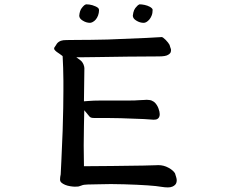

<svg xmlns="http://www.w3.org/2000/svg" viewBox="-20 -816 1040 871"><path d="M267.6 -451.2Q267.6 -432.1 267.6 -403.1Q267.6 -374 266.8 -325.7Q266.1 -277.3 264.2 -222.7Q260.7 -126.5 258.3 -85Q255.4 -29.3 255.4 -26.4V-25.4Q252.4 -12.2 252.4 -2Q252.4 6.3 257.8 11.7Q264.6 18.1 275.4 22.5Q286.1 26.9 298.6 28.8Q311 30.8 318.4 30.8Q325.7 30.8 329.6 30.5Q333.5 30.3 336.9 29.8Q343.3 28.3 348.6 25.9Q359.9 21 378.2 21Q396.5 21 426.3 20Q456.1 19 482.9 19Q509.8 19 542.5 20Q670.4 23.9 713.4 31.7Q728.5 34.2 741.5 34.2Q754.4 34.2 762.7 30.3Q776.4 23.9 779.8 13.7Q781.7 7.8 781.7 2Q781.7 -3.9 779.8 -10.3Q776.4 -23.4 773.9 -29.8Q765.6 -43.5 744.1 -55.2Q722.7 -66.9 698.2 -66.9Q696.3 -66.9 685.5 -66.4Q674.8 -65.9 629.9 -64.9Q586.9 -64 489.3 -63Q391.6 -62 368.2 -62H360.8V-69.3Q360.8 -82 360.4 -97.7Q358.9 -139.2 360.8 -245.6Q361.3 -273.4 362.3 -315.9Q377.4 -296.9 381.3 -293Q386.7 -286.6 387.2 -286.1Q392.6 -280.8 406.2 -280.8Q408.2 -280.8 409.7 -280.8H410.2H462.4Q494.1 -280.8 527.3 -279.8Q618.2 -276.9 633.3 -275.9Q672.4 -272.9 677.2 -272.9Q682.1 -272.9 688 -273.9Q697.8 -276.4 702.1 -285.2Q704.6 -290.5 704.6 -298.3Q704.6 -308.6 699.2 -323.2Q697.3 -328.1 695.8 -331.5Q687.5 -347.7 677.7 -354.5Q668 -361.3 657.7 -362.3Q650.9 -363.3 645.5 -363.3Q640.1 -363.3 632.3 -362.5Q624.5 -361.8 616.7 -361.8Q593.8 -359.9 562.5 -359.9H434.6Q403.8 -359.9 380.4 -357.9L360.8 -356.4Q362.8 -489.3 362.8 -506.8Q362.8 -513.2 358.9 -523.4Q353.5 -536.1 344.2 -543L326.2 -556.2H348.6Q380.9 -556.2 422.4 -557.1Q464.4 -558.1 559.8 -559.1Q655.3 -560.1 701.2 -560.1Q731.4 -560.1 742.7 -567.4Q753.4 -573.7 754.9 -581.1Q755.9 -584.5 755.9 -588.4Q755.9 -592.3 754.4 -596.2Q752.9 -600.1 752.2 -602.3Q751.5 -604.5 751 -606.4Q749.5 -610.4 749 -612.8Q747.1 -616.7 742.2 -623Q731.9 -636.2 720.2 -645Q716.8 -647.5 714.8 -647.9Q687.5 -646 645.5 -644Q517.6 -638.2 468.3 -636.7Q418.9 -635.3 393.1 -635.3Q346.7 -635.3 325.2 -634.8Q289.1 -634.3 281.2 -634.3Q265.1 -634.3 255.9 -630.9Q247.1 -627.4 242.2 -622.6Q237.3 -617.7 234.9 -612.8Q230 -605 225.6 -598.6Q225.6 -597.2 225.6 -596.2Q225.6 -593.3 226.6 -591.3Q231 -585.4 237.1 -580.8Q243.2 -576.2 250.2 -571.8Q257.3 -567.4 262.2 -563L264.2 -561Q267.1 -509.3 267.6 -451.2ZM428.7 -773.9Q428.2 -776.9 424.6 -780.3Q420.9 -783.7 413.3 -787.1Q405.8 -790.5 398.9 -792.5Q385.3 -796.4 370.1 -796.4Q364.7 -793.9 362.8 -792.5Q356.9 -787.6 350.6 -779.3Q341.3 -767.1 339.4 -744.1Q340.3 -731.4 355 -722.7Q371.1 -712.4 388.7 -712.4Q394 -712.9 399.9 -715.8Q416.5 -724.1 424.8 -745.6Q426.8 -751 428 -757.3Q429.2 -763.7 429.2 -768.3Q429.2 -772.9 428.7 -773.9ZM582.5 -744.1Q583.5 -731.4 598.1 -722.7Q614.3 -712.4 631.8 -712.4Q644 -712.4 657.2 -727.1Q663.6 -734.4 668 -745.6Q672.4 -756.3 672.4 -771.5Q672.4 -777.8 659.7 -785.2Q648.9 -791 636 -793.7Q623 -796.4 612.8 -796.4Q607.9 -793.9 606 -792.5Q604 -791 602.1 -788.6Q592.3 -779.3 588.4 -770Q584 -759.8 582.5 -744.1Z"/></svg>

Font: Bakudai
Style: ExtraLight
Weight: 200
Version: Version 1.48